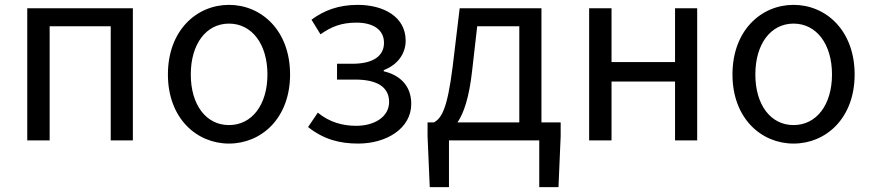

<svg xmlns="http://www.w3.org/2000/svg" viewBox="-20 -577 3584 789"><path d="M92 0H184V-469H435V0H526V-543H92Z M921 13C1054 13 1172 -91 1172 -271C1172 -452 1054 -557 921 -557C788 -557 670 -452 670 -271C670 -91 788 13 921 13ZM921 -63C827 -63 764 -146 764 -271C764 -396 827 -480 921 -480C1015 -480 1079 -396 1079 -271C1079 -146 1015 -63 921 -63Z M1452 13C1568 13 1670 -49 1670 -150C1670 -227 1621 -269 1557 -284V-289C1615 -311 1647 -357 1647 -410C1647 -509 1555 -557 1450 -557C1371 -557 1311 -534 1260 -496L1297 -436C1341 -467 1382 -484 1445 -484C1512 -484 1558 -456 1558 -401C1558 -348 1515 -315 1428 -315H1365V-250H1440C1530 -250 1579 -219 1579 -158C1579 -97 1519 -60 1444 -60C1389 -60 1335 -74 1286 -114L1246 -55C1310 -4 1376 13 1452 13Z M1825 0H2196V192H2275L2284 -17V-74H2205V-543H1869L1840 -302C1818 -127 1794 -91 1763 -74H1737V-17L1746 192H1825ZM1860 -74C1886 -112 1908 -177 1920 -285L1941 -469H2114V-74Z M2401 0H2493V-242H2754V0H2845V-543H2754V-322H2493V-543H2401Z M3241 13C3374 13 3492 -91 3492 -271C3492 -452 3374 -557 3241 -557C3108 -557 2990 -452 2990 -271C2990 -91 3108 13 3241 13ZM3241 -63C3147 -63 3084 -146 3084 -271C3084 -396 3147 -480 3241 -480C3335 -480 3399 -396 3399 -271C3399 -146 3335 -63 3241 -63Z"/></svg>

Font: Noto Sans KR
Style: Regular
Weight: 400
Designer: Ryoko NISHIZUKA 西塚涼子 (kana, bopomofo & ideographs); Paul D. Hunt (Latin, Greek & Cyrillic); Sandoll Communications 산돌커뮤니
Foundry: Adobe
Version: Version 2.004;hotconv 1.0.118;makeotfexe 2.5.65603